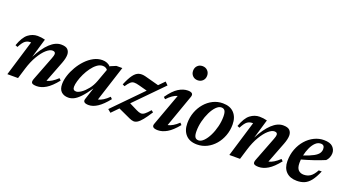

<svg xmlns="http://www.w3.org/2000/svg" viewBox="-52 -1265 3326 1832"><g transform="rotate(20 1611.0 -349.0)"><path d="M44.5 -277 21.5 -286.5Q53 -376 96.5 -409Q140 -442 191 -442Q212 -442 229.2 -439.5Q246.5 -437 267 -432L209.5 -237Q261 -336.5 317.2 -389Q373.5 -441.5 431 -441.5Q478.5 -441.5 497.8 -421Q517 -400.5 517 -368.5Q517 -333.5 497.5 -282L415 -68Q465 -78.5 524 -134.5L542 -116.5Q486 -46 437.8 -17Q389.5 12 344.5 12Q305 12 294.2 -0.5Q283.5 -13 296 -45L390 -288.5Q402 -319.5 402 -334Q402 -345 395.2 -352Q388.5 -359 371.5 -359Q344.5 -359 310 -328.8Q275.5 -298.5 241.8 -241.8Q208 -185 184 -106.5L151.5 0H43L152.5 -362H145Q116.5 -362 94.2 -346Q72 -330 44.5 -277Z M822 -32.5 861.5 -153Q817 -87.5 782.8 -51.8Q748.5 -16 720 -2.2Q691.5 11.5 664 11.5Q620 11.5 593 -13.2Q566 -38 566 -90.5Q566 -131.5 581 -178.2Q596 -225 622.8 -270.8Q649.5 -316.5 685.2 -354Q721 -391.5 763.2 -414Q805.5 -436.5 851 -436.5Q903 -436.5 936 -402L938 -406.5L994 -430H1054L937.5 -68Q988 -79 1044 -135L1062 -117Q1007.5 -49 961 -18.5Q914.5 12 872 12Q807 12 822 -32.5ZM681.5 -105Q681.5 -68.5 715.5 -68.5Q736 -68.5 766.5 -89.5Q797 -110.5 826.8 -147.8Q856.5 -185 874.5 -234L921.5 -363Q915 -372.5 902.8 -379.2Q890.5 -386 873 -386Q843 -386 815 -365Q787 -344 762.8 -310.5Q738.5 -277 720.2 -238.8Q702 -200.5 691.8 -164.8Q681.5 -129 681.5 -105Z M1061.5 -16.5 1346 -307 1262 -329.5Q1228 -339 1207.8 -338.2Q1187.5 -337.5 1171 -322.5Q1154.5 -307.5 1132.5 -274.5L1110.5 -285Q1139 -353.5 1165 -388.5Q1191 -423.5 1220.2 -432.2Q1249.5 -441 1288.5 -431L1430 -393L1486.5 -450.5L1516 -421.5L1239.5 -139.5L1322 -98.5Q1348 -85.5 1366.5 -84.2Q1385 -83 1404.8 -98Q1424.5 -113 1454 -148L1474 -133Q1438 -76.5 1412 -44.8Q1386 -13 1365.5 -0.5Q1345 12 1326.2 10.5Q1307.5 9 1285.5 -1L1160 -58.5L1093 10Z M1697 -637.5Q1697 -669 1717 -689.2Q1737 -709.5 1768 -709.5Q1799 -709.5 1819.2 -689.2Q1839.5 -669 1839.5 -637.5Q1839.5 -606.5 1819.2 -586.2Q1799 -566 1768 -566Q1737 -566 1717 -586.2Q1697 -606.5 1697 -637.5ZM1522 -34 1641.5 -361Q1592.5 -348 1539 -290L1520.5 -307Q1574 -383.5 1622.2 -413Q1670.5 -442.5 1716 -442.5Q1779.5 -442.5 1763 -396L1646 -66.5Q1695.5 -76 1753 -130L1770 -111.5Q1715 -44 1667 -16Q1619 12 1574.5 12Q1505 12 1522 -34Z M2072 -442.5Q2146.5 -442.5 2186.8 -399.2Q2227 -356 2227 -281.5Q2227 -222 2207.2 -169Q2187.5 -116 2152.5 -75.2Q2117.5 -34.5 2071 -11.2Q2024.5 12 1971.5 12Q1897 12 1856.8 -31.2Q1816.5 -74.5 1816.5 -148.5Q1816.5 -208.5 1836.2 -261.5Q1856 -314.5 1891 -355.2Q1926 -396 1972.2 -419.2Q2018.5 -442.5 2072 -442.5ZM1971.5 -30Q1998 -30 2024.2 -56.8Q2050.5 -83.5 2072 -127Q2093.5 -170.5 2106.2 -222.2Q2119 -274 2119 -323.5Q2119 -365 2107.8 -382.8Q2096.5 -400.5 2072 -400.5Q2045.5 -400.5 2019.2 -373.8Q1993 -347 1971.5 -303.2Q1950 -259.5 1937.2 -208Q1924.5 -156.5 1924.5 -106.5Q1924.5 -65.5 1935.8 -47.8Q1947 -30 1971.5 -30Z M2298.5 -277 2275.5 -286.5Q2307 -376 2350.5 -409Q2394 -442 2445 -442Q2466 -442 2483.2 -439.5Q2500.5 -437 2521 -432L2463.5 -237Q2515 -336.5 2571.2 -389Q2627.5 -441.5 2685 -441.5Q2732.5 -441.5 2751.8 -421Q2771 -400.5 2771 -368.5Q2771 -333.5 2751.5 -282L2669 -68Q2719 -78.5 2778 -134.5L2796 -116.5Q2740 -46 2691.8 -17Q2643.5 12 2598.5 12Q2559 12 2548.2 -0.5Q2537.5 -13 2550 -45L2644 -288.5Q2656 -319.5 2656 -334Q2656 -345 2649.2 -352Q2642.5 -359 2625.5 -359Q2598.5 -359 2564 -328.8Q2529.5 -298.5 2495.8 -241.8Q2462 -185 2438 -106.5L2405.5 0H2297L2406.5 -362H2399Q2370.5 -362 2348.2 -346Q2326 -330 2298.5 -277Z M3179.5 -153.5Q3152 -89 3123.8 -53Q3095.5 -17 3062 -2.5Q3028.5 12 2985 12Q2915.5 12 2876.5 -26.8Q2837.5 -65.5 2837.5 -136Q2837.5 -201.5 2859 -257.5Q2880.5 -313.5 2917.2 -355Q2954 -396.5 3000.8 -419.5Q3047.5 -442.5 3098 -442.5Q3161 -442.5 3188.2 -415.5Q3215.5 -388.5 3215.5 -351.5Q3215.5 -329 3206.2 -306.8Q3197 -284.5 3182 -270.5Q3130 -248.5 3071.2 -228.8Q3012.5 -209 2953 -192.5Q2951.5 -175 2951.5 -158.5Q2951.5 -108 2972.2 -86.8Q2993 -65.5 3027 -65.5Q3063.5 -65.5 3092.2 -84Q3121 -102.5 3149 -153.5ZM3081.5 -400.5Q3051.5 -400.5 3027.2 -377Q3003 -353.5 2985.8 -315.8Q2968.5 -278 2959.5 -236Q3025 -258 3059.5 -277.2Q3094 -296.5 3106.8 -316.2Q3119.5 -336 3119.5 -358.5Q3119.5 -400.5 3081.5 -400.5Z"/></g></svg>

Font: Newsreader Text SemiBold
Style: Italic
Weight: 600
Italic angle: -17°
Designer: Hugues Gentile
Foundry: Production Type
Version: Version 1.001